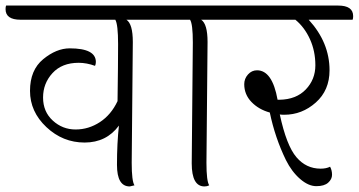

<svg xmlns="http://www.w3.org/2000/svg" viewBox="-55 -666 1291 691"><path d="M423 -515 419 -80Q419 -14 429 1L412 5Q366 5 366 -72.5Q366 -150 373 -214Q328 -153 249.5 -153Q171 -153 112 -208.5Q53 -264 53 -339Q53 -414 100.5 -453Q148 -492 196 -492Q290 -492 290 -443Q290 -435 287 -429Q257 -440 228 -440Q168 -440 134 -403Q100 -366 100 -315Q100 -264 135 -232Q170 -200 217 -200Q264 -200 304.5 -226.5Q345 -253 368 -302Q370 -436 370 -507Q370 -578 360 -595H19Q-35 -595 -35 -633Q-35 -642 -33 -646H503Q557 -646 557 -608Q557 -599 555 -595H400Q423 -580 423 -515Z M635 -78 639 -513Q639 -580 629 -595H545Q491 -595 491 -633Q491 -642 493 -646H772Q826 -646 826 -608Q826 -599 824 -595H669Q692 -580 692 -515L688 -80Q688 -14 698 1Q690 5 681 5Q635 5 635 -78Z M1162 -646Q1216 -646 1216 -608Q1216 -599 1214 -595H1056Q1131 -513 1131 -413Q1131 -341 1081.5 -297Q1032 -253 968 -253Q957 -253 952 -254Q976 -142 1012 -100Q1047 -59 1099 -59Q1119 -59 1133 -66Q1140 -53 1140 -37Q1140 -21 1126 -8.5Q1112 4 1083.5 4Q1055 4 1025 -22Q995 -48 974 -90Q935 -170 916 -261Q876 -272 850 -299Q824 -326 824 -363Q824 -383 837.5 -398Q851 -413 870 -413Q925 -413 944 -307H951Q1011 -308 1045.5 -344Q1080 -380 1080 -431Q1080 -482 1060.5 -525Q1041 -568 1008 -595H814Q760 -595 760 -633Q760 -642 762 -646Z"/></svg>

Font: Laila Light
Style: Regular
Weight: 300
Designer: Hitesh Malaviya
Foundry: Indian Type Foundry
Version: Version 1.302;PS 1.0;hotconv 1.0.78;makeotf.lib2.5.61930; tt